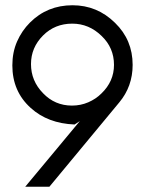

<svg xmlns="http://www.w3.org/2000/svg" viewBox="-20 -711 552 731"><path d="M254 -309Q287 -309 316 -321.5Q345 -334 366 -355Q414 -401 414 -464Q414 -529 367 -574Q319 -621 255 -621Q189 -621 144 -576Q98 -530 98 -467Q98 -403 144 -356Q189 -309 254 -309ZM27 -462Q27 -512 45 -553Q63 -594 94 -625Q160 -691 256 -691Q350 -691 418 -624Q485 -559 485 -464Q485 -382 434 -321L168 0H76L284 -250L264 -237Q162 -241 97 -300Q27 -363 27 -462Z"/></svg>

Font: Puffins on Iceburgs
Style: Regular
Weight: 400
Version: Version 1.0